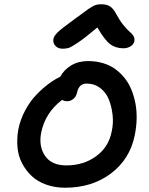

<svg xmlns="http://www.w3.org/2000/svg" viewBox="-20 -919 700 903"><path d="M274.9 -689.9Q253.4 -689.9 241 -702.9Q228.5 -715.8 231 -734.9Q233.4 -749.5 251 -766.8Q268.6 -784.2 332 -830.1Q346.7 -840.3 367.2 -855.7Q387.7 -871.1 395.3 -876.5Q402.8 -881.8 415 -888.7Q427.2 -895.5 436.3 -897.2Q445.3 -898.9 457 -898.9Q483.4 -898.9 499 -887.9Q514.6 -877 528.8 -849.1Q543.5 -821.8 561 -800.3Q578.6 -778.8 590.1 -769.5Q601.6 -760.3 607.9 -749.3Q614.3 -738.3 611.8 -725.1Q608.9 -710.4 594.2 -701.2Q579.6 -691.9 560.1 -691.9Q523.4 -691.9 497.3 -711.9Q471.2 -731.9 438 -790Q383.3 -743.7 349.6 -720.7Q315.9 -697.8 303.5 -693.8Q291 -689.9 274.9 -689.9ZM286.1 -36.1Q238.3 -36.1 197.8 -50.5Q157.2 -64.9 129.9 -90.3Q102.5 -115.7 84.2 -150.4Q65.9 -185.1 62.3 -225.1Q58.6 -265.1 65.9 -309.1Q75.7 -357.9 99.1 -401.1Q122.6 -444.3 152.1 -474.6Q181.6 -504.9 209.2 -525.1Q236.8 -545.4 263.2 -558.1Q281.2 -591.3 315.2 -611.6Q349.1 -631.8 394 -631.8Q431.6 -631.8 464.4 -622.1Q497.1 -612.3 522 -594.2Q546.9 -576.2 566.7 -551.3Q586.4 -526.4 598.6 -495.8Q610.8 -465.3 617.2 -431.2Q623.5 -397 622.6 -359.4Q621.6 -321.8 613.8 -283.2Q591.3 -170.9 502.2 -103.5Q413.1 -36.1 286.1 -36.1ZM173.8 -295.9Q161.1 -230.5 191.9 -185.8Q222.7 -141.1 292 -141.1Q373 -141.1 431.9 -184.1Q490.7 -227.1 504.9 -298.8Q514.2 -338.4 509.5 -378.7Q504.9 -418.9 491.7 -451.7Q478.5 -484.4 451.2 -505.1Q423.8 -525.9 387.2 -525.9Q351.6 -525.9 342.8 -484.9Q338.4 -464.8 325.2 -453.9Q312 -442.9 295.9 -442.9Q283.2 -442.9 272 -449.2Q192.9 -389.2 173.8 -295.9Z"/></svg>

Font: Shantell Sans Irregular
Style: Italic
Weight: 500
Italic angle: -11.31°
Designer: Stephen Nixon, Anya Danilova, Shantell Martin
Foundry: Arrow Type
Version: Version 1.006;[9816181b4]